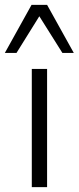

<svg xmlns="http://www.w3.org/2000/svg" viewBox="-47 -771 324 791"><path d="M84 0V-487H147V0ZM-27 -553 83 -751H147L257 -553H210L115 -704L21 -553Z"/></svg>

Font: Nunito Sans 11pt Light
Style: Regular
Weight: 300
Version: Version 3.101;gftools[0.9.27]